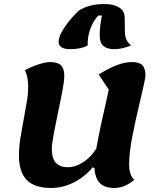

<svg xmlns="http://www.w3.org/2000/svg" viewBox="-20 -908 796 953"><path d="M647 -16Q600 25 547 25Q500 25 476 1Q452 -23 449 -73L440 -78Q402 -31 347.5 -3Q293 25 233 25Q152 25 113 -14.5Q74 -54 74 -137Q74 -175 80.5 -217Q87 -259 99 -323Q109 -376 114.5 -411Q120 -446 120 -474Q120 -530 103 -559Q136 -577 171.5 -588.5Q207 -600 229 -600Q266 -600 282.5 -584Q299 -568 299 -531Q299 -507 291 -463.5Q283 -420 267 -345Q256 -292 246.5 -241.5Q237 -191 237 -169Q237 -78 316 -78Q355 -78 392.5 -102.5Q430 -127 458 -170Q471 -249 520 -463L470 -538Q567 -600 634 -600Q671 -600 686.5 -584.5Q702 -569 702 -533Q702 -519 679 -422Q653 -314 637 -232.5Q621 -151 621 -92Q621 -37 647 -16ZM498 -888Q543 -888 570.5 -871.5Q598 -855 599 -820L600 -748Q601 -704 631 -683Q588 -664 547 -664Q512 -664 493.5 -679.5Q475 -695 475 -732Q475 -779 486 -831H468Q442 -803 428 -764Q414 -725 415 -682Q381 -664 329 -664Q299 -664 285 -673.5Q271 -683 271 -699Q271 -731 303 -776.5Q335 -822 372 -856Q423 -888 498 -888Z"/></svg>

Font: Lemonada SemiBold
Style: Regular
Weight: 600
Designer: Mohamed Gaber (Arabic) Eduardo Tunni (Latin)
Foundry: Kief Type Foundry
Version: Version 3.006